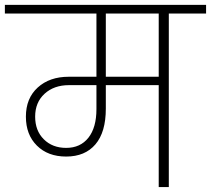

<svg xmlns="http://www.w3.org/2000/svg" viewBox="-52 -760 857 780"><path d="M216.8 -159.2Q274.4 -159.2 307.1 -200.4Q339.8 -241.7 339.8 -316.9V-414.1H228Q167.5 -414.1 129.2 -379.2Q90.8 -344.2 90.8 -286.1Q90.8 -229 126 -194.1Q161.1 -159.2 216.8 -159.2ZM592.8 -448.2V-705.1H377.9V-448.2ZM-32.2 -705.1V-740.2H785.2V-705.1H633.8V0H592.8V-414.1H377.9V-318.8Q377.9 -223.1 335.7 -173.6Q293.5 -124 216.8 -124Q142.6 -124 97.9 -168.5Q53.2 -212.9 53.2 -286.1Q53.2 -360.8 101.3 -404.5Q149.4 -448.2 227.1 -448.2H339.8V-705.1Z"/></svg>

Font: SVN-Poppins ExtraLight
Style: Regular
Weight: 200
Designer: Ninad Kale (Devanagari), Jonny Pinhorn (Latin)
Foundry: Indian Type Foundry
Version: Version 3.002 2017